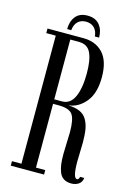

<svg xmlns="http://www.w3.org/2000/svg" viewBox="-124 -876 652 947"><g transform="rotate(15 202.0 -402.5)"><path d="M284.7 -722.7H263.2Q260.7 -751 244.6 -766.6Q228.5 -782.2 202.6 -782.2Q176.8 -782.2 160.9 -766.6Q145 -751 142.6 -722.7H121.6Q121.6 -762.2 141.8 -787.6Q162.1 -813 202.6 -813Q243.2 -813 263.9 -787.6Q284.7 -762.2 284.7 -722.7ZM337.9 7.8Q314.5 7.8 299.1 -2Q283.7 -11.7 276.1 -31Q268.6 -50.3 265.9 -71Q263.2 -91.8 263.2 -121.6Q263.2 -142.1 264.9 -180.7Q266.6 -219.2 266.6 -234.9Q266.6 -301.8 249 -325.2Q231.4 -348.6 178.7 -348.6H149.9V-22.9H197.3V0H27.3V-22.9H75.7V-676.8H27.3V-700.2H210.4Q273.9 -700.2 311.3 -659.9Q348.6 -619.6 348.6 -537.1Q348.6 -455.1 311.8 -410.6Q274.9 -366.2 224.1 -360.8Q260.3 -359.9 283.7 -349.4Q307.1 -338.9 319.6 -317.4Q332 -295.9 336.7 -268.8Q341.3 -241.7 341.3 -200.7Q341.3 -184.6 340.1 -152.1Q338.9 -119.6 338.9 -104.5Q338.9 -20 359.9 -20Q364.3 -20 367.7 -24.4Q371.1 -28.8 371.6 -35.2H393.1Q391.1 -14.2 375.5 -3.2Q359.9 7.8 337.9 7.8ZM149.9 -371.6H189.5Q231.9 -371.6 252 -416.5Q272 -461.4 272 -535.6Q272 -605 254.9 -640.9Q237.8 -676.8 193.8 -676.8H149.9Z"/></g></svg>

Font: Imbue
Style: Regular
Weight: 400
Designer: Tyler Finck
Foundry: Etcetera Type Company
Version: Version 0.910